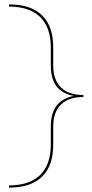

<svg xmlns="http://www.w3.org/2000/svg" viewBox="-20 -731 420 873"><path d="M222 -433Q222 -368 257 -333.5Q292 -299 359 -299V-290Q292 -290 257 -255.5Q222 -221 222 -156V-73Q222 23 171 72.5Q120 122 21 122V112Q114 112 162.5 64.5Q211 17 211 -73V-156Q211 -275 316 -295Q211 -313 211 -433V-516Q211 -606 162.5 -653.5Q114 -701 21 -701V-711Q120 -711 171 -661.5Q222 -612 222 -516Z"/></svg>

Font: EauTest Hairline
Style: Regular
Weight: 250
Designer: Christian Thalmann (Catharsis Fonts)
Version: Version 0.001;PS 000.001;hotconv 1.0.88;makeotf.lib2.5.64775